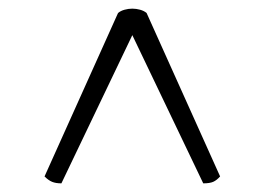

<svg xmlns="http://www.w3.org/2000/svg" viewBox="-20 -727 631 444"><path d="M122 -303Q109 -303 100.5 -306.5Q92 -310 83 -319L253 -697Q259 -702 268 -704.5Q277 -707 286 -707Q295 -707 304 -704.5Q313 -702 319 -697L489 -319Q481 -310 473 -306.5Q465 -303 450 -303L272 -675H300Z"/></svg>

Font: Pitagon Serif
Style: Regular
Weight: 400
Designer: Travis Tran
Foundry: Pitagon
Version: Version 1.000;gftools[0.9.26]